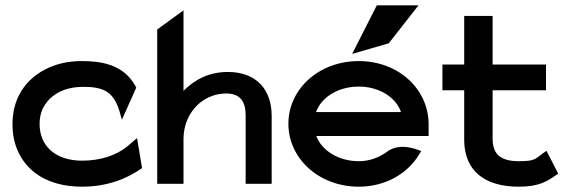

<svg xmlns="http://www.w3.org/2000/svg" viewBox="-20 -692 2142 723"><path d="M515 -59 496 -172 456 -138C417 -108 361 -87 289 -87C195 -87 129 -137 129 -226C129 -246 133 -264 140 -281C163 -329 213 -365 294 -365C372 -365 408 -345 430 -273L439 -241L493 -362L490 -368C445 -450 360 -462 289 -462C248 -462 212 -456 178 -443C91 -410 27 -336 27 -225C27 -192 32 -160 44 -131C77 -48 158 11 289 11C387 11 461 -21 515 -59Z M1003 -256C1003 -352 948 -421 838 -421C763 -421 710 -389 671 -350V-653L572 -581V0H671V-168C671 -221 691 -263 719 -292C744 -318 783 -340 832 -340C884 -340 905 -310 905 -258V0H1003Z M1444 -529 1556 -672H1399L1306 -489ZM1594 -180V-224C1594 -356 1481 -462 1331 -462C1181 -462 1066 -357 1066 -226C1066 -95 1181 11 1331 11C1430 11 1514 -37 1558 -110L1566 -123L1553 -128C1552 -128 1485 -157 1438 -121C1408 -99 1372 -85 1331 -85C1256 -85 1192 -124 1171 -180ZM1170 -270C1190 -326 1254 -366 1331 -366C1407 -366 1471 -326 1490 -270Z M2082 -38 2038 -124 2026 -116C1996 -94 1996 -85 1934 -85C1864 -85 1835 -112 1835 -170V-352H2036V-449H1835V-632H1728V-449H1646V-352H1728V-161C1730 -52 1801 11 1934 11C2009 11 2040 -9 2073 -32Z"/></svg>

Font: Charger
Style: ExBd
Weight: 400
Designer: Jasper
Foundry: Cannot Into Space Fonts
Version: Version 0.99